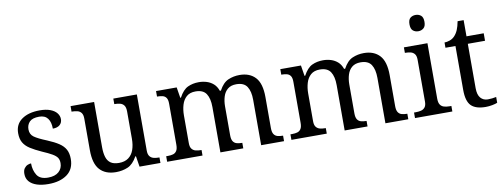

<svg xmlns="http://www.w3.org/2000/svg" viewBox="-62 -1094 3773 1438"><g transform="rotate(-10 1824.0 -375.0)"><path d="M210 10Q160 10 123 -2Q86 -14 65.5 -37.5Q45 -61 45 -96Q45 -123 56 -138Q67 -153 81.5 -159Q96 -165 108 -165Q108 -113 131.5 -75.5Q155 -38 216 -38Q269 -38 297.5 -63.5Q326 -89 326 -129Q326 -154 315.5 -170Q305 -186 278.5 -201.5Q252 -217 203 -238Q152 -261 118.5 -282.5Q85 -304 68.5 -332.5Q52 -361 52 -404Q52 -472 103.5 -508.5Q155 -545 240 -545Q288 -545 320.5 -532.5Q353 -520 369.5 -499Q386 -478 386 -453Q386 -426 367.5 -409.5Q349 -393 314 -393Q314 -443 293 -471Q272 -499 228 -499Q177 -499 155 -476.5Q133 -454 133 -419Q133 -381 161.5 -360.5Q190 -340 257 -313Q310 -291 343 -269Q376 -247 391.5 -218Q407 -189 407 -147Q407 -69 353 -29.5Q299 10 210 10Z M724 10Q645 10 602 -36.5Q559 -83 559 -186V-426Q559 -456 547.5 -470.5Q536 -485 517.5 -489.5Q499 -494 477 -494H474V-536H653V-191Q653 -148 662.5 -117Q672 -86 695 -70Q718 -54 758 -54Q802 -54 830 -74.5Q858 -95 871 -131.5Q884 -168 884 -216V-422Q884 -454 873 -469Q862 -484 843.5 -489Q825 -494 802 -494H799V-536H978V-109Q978 -80 989.5 -65.5Q1001 -51 1019.5 -46.5Q1038 -42 1060 -42H1063V0H904L891 -81H886Q855 -25 814 -7.5Q773 10 724 10Z M1114 0V-42H1127Q1150 -42 1167 -47Q1184 -52 1194 -67.5Q1204 -83 1204 -114V-426Q1204 -456 1194 -470.5Q1184 -485 1166.5 -489.5Q1149 -494 1127 -494H1124V-536H1281L1294 -455H1299Q1329 -511 1366.5 -528.5Q1404 -546 1450 -546Q1482 -546 1510.5 -537Q1539 -528 1561 -508.5Q1583 -489 1595 -455H1603Q1633 -511 1673.5 -528.5Q1714 -546 1760 -546Q1837 -546 1880 -499.5Q1923 -453 1923 -350V-114Q1923 -83 1933 -67.5Q1943 -52 1960.5 -47Q1978 -42 2000 -42H2003V0H1829V-345Q1829 -410 1805.5 -446Q1782 -482 1724 -482Q1683 -482 1658.5 -461.5Q1634 -441 1623.5 -407Q1613 -373 1613 -333V-114Q1613 -83 1623 -67.5Q1633 -52 1650.5 -47Q1668 -42 1690 -42H1693V0H1519V-345Q1519 -410 1495.5 -446Q1472 -482 1414 -482Q1371 -482 1345.5 -459.5Q1320 -437 1309 -400Q1298 -363 1298 -320V-109Q1298 -80 1309.5 -65.5Q1321 -51 1339.5 -46.5Q1358 -42 1380 -42H1383V0Z M2059 0V-42H2072Q2095 -42 2112 -47Q2129 -52 2139 -67.5Q2149 -83 2149 -114V-426Q2149 -456 2139 -470.5Q2129 -485 2111.5 -489.5Q2094 -494 2072 -494H2069V-536H2226L2239 -455H2244Q2274 -511 2311.5 -528.5Q2349 -546 2395 -546Q2427 -546 2455.5 -537Q2484 -528 2506 -508.5Q2528 -489 2540 -455H2548Q2578 -511 2618.5 -528.5Q2659 -546 2705 -546Q2782 -546 2825 -499.5Q2868 -453 2868 -350V-114Q2868 -83 2878 -67.5Q2888 -52 2905.5 -47Q2923 -42 2945 -42H2948V0H2774V-345Q2774 -410 2750.5 -446Q2727 -482 2669 -482Q2628 -482 2603.5 -461.5Q2579 -441 2568.5 -407Q2558 -373 2558 -333V-114Q2558 -83 2568 -67.5Q2578 -52 2595.5 -47Q2613 -42 2635 -42H2638V0H2464V-345Q2464 -410 2440.5 -446Q2417 -482 2359 -482Q2316 -482 2290.5 -459.5Q2265 -437 2254 -400Q2243 -363 2243 -320V-109Q2243 -80 2254.5 -65.5Q2266 -51 2284.5 -46.5Q2303 -42 2325 -42H2328V0Z M2999 0V-42H3012Q3034 -42 3052.5 -46.5Q3071 -51 3082.5 -65.5Q3094 -80 3094 -109V-426Q3094 -456 3082.5 -470.5Q3071 -485 3052.5 -489.5Q3034 -494 3012 -494H3009V-536H3188V-114Q3188 -83 3199 -67.5Q3210 -52 3229 -47Q3248 -42 3270 -42H3283V0ZM3137 -636Q3113 -636 3096.5 -650Q3080 -664 3080 -698Q3080 -733 3096.5 -746.5Q3113 -760 3137 -760Q3160 -760 3177 -746.5Q3194 -733 3194 -698Q3194 -664 3177 -650Q3160 -636 3137 -636Z M3536 10Q3460 10 3425.5 -24.5Q3391 -59 3391 -145V-479H3315V-519Q3333 -519 3355 -526.5Q3377 -534 3393 -551Q3410 -569 3421 -595Q3432 -621 3439 -659H3485V-536H3616V-479H3485V-142Q3485 -91 3506 -67Q3527 -43 3561 -43Q3579 -43 3594 -45Q3609 -47 3625 -50V-6Q3612 0 3586 5Q3560 10 3536 10Z"/></g></svg>

Font: Noto Serif Ethiopic
Style: Regular
Weight: 400
Designer: Monotype Design Team
Foundry: Monotype Imaging Inc.
Version: Version 2.102